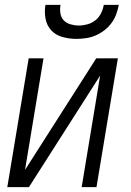

<svg xmlns="http://www.w3.org/2000/svg" viewBox="-20 -770 540 790"><path d="M10 0 98 -530H159L83 -71L376 -530H465L377 0H316L392 -459L99 0ZM295 -610Q266 -610 238 -617.5Q210 -625 191.5 -644.5Q173 -664 167.5 -692.5Q162 -721 167 -750H229Q226 -733 228.5 -715.5Q231 -698 242 -686.5Q253 -675 270 -670Q287 -665 304 -665Q322 -665 340 -670Q358 -675 372.5 -686.5Q387 -698 395.5 -715Q404 -732 407 -750H469Q465 -730 458 -711Q451 -692 438.5 -675Q426 -658 409 -645Q392 -632 373 -624Q354 -616 334 -613Q314 -610 295 -610Z"/></svg>

Font: Iosevka Curly Light Oblique
Style: Regular
Weight: 300
Italic angle: -9°
Monospace: yes
Designer: Belleve Invis
Foundry: Belleve Invis
Version: Version 11.1.0; ttfautohint (v1.8.3)